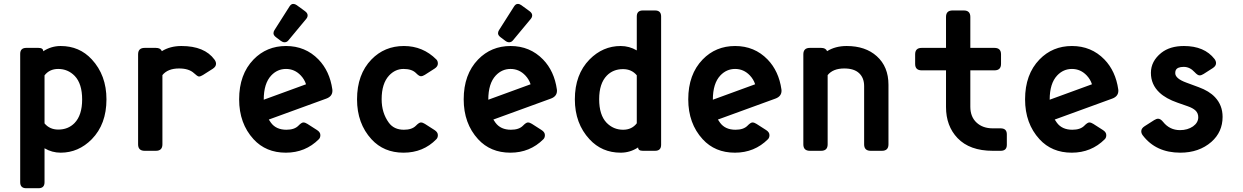

<svg xmlns="http://www.w3.org/2000/svg" viewBox="-20 -787 6485 1002"><path d="M296.4 9.8Q251.5 9.8 212.4 -13.2V164.1Q212.4 195.3 180.7 195.3H117.2Q85.4 195.3 85.4 164.1V-505.9Q85.4 -537.1 117.2 -537.1H180.7Q205.6 -537.1 205.6 -519.5Q247.6 -546.9 296.4 -546.9Q394.5 -546.9 459 -477.1Q535.6 -394.5 535.6 -268.6Q535.6 -138.7 459 -60.5Q389.6 9.8 296.4 9.8ZM212.4 -143.1Q239.3 -110.8 284.2 -110.8Q335.4 -110.8 368.7 -144.5Q408.7 -185.5 408.7 -267.8Q408.7 -350.1 370.1 -390.6Q334.5 -427.2 283.7 -427.2Q238.3 -427.2 212.4 -393.6Z M734.9 0Q700.7 0 700.7 -33.7V-503.4Q700.7 -537.1 734.9 -537.1H793.5Q817.9 -537.1 824.7 -520Q868.2 -546.9 926.8 -546.9Q1047.9 -546.9 1099.6 -475.6Q1107.4 -464.8 1107.4 -454.1Q1107.4 -439 1089.8 -427.7L1039.1 -395.5Q1026.4 -387.7 1018.1 -387.7Q1009.8 -388.7 992.2 -405.3Q965.8 -429.7 914.6 -429.7Q855.5 -429.7 827.6 -395V-33.7Q827.6 0 793.5 0Z M1510.3 -766.6Q1519.5 -766.6 1528.3 -760.3L1571.3 -729Q1585.4 -718.8 1585.4 -707Q1585.4 -697.3 1578.6 -689L1485.4 -576.7Q1477.1 -566.4 1465.3 -566.4Q1455.6 -566.4 1446.3 -573.2L1420.9 -592.3Q1407.2 -602.5 1407.2 -613.3Q1407.2 -621.6 1412.1 -629.4L1491.2 -753.9Q1499.5 -766.6 1510.3 -766.6ZM1471.7 9.8Q1367.7 9.8 1303.2 -60.5Q1228 -142.6 1228 -268.6Q1228 -398.9 1303.2 -476.6Q1371.6 -546.9 1472.7 -546.9Q1573.7 -546.9 1642.1 -476.6Q1700.7 -416 1714.4 -320.3Q1714.8 -316.9 1714.8 -313.5Q1714.8 -284.2 1683.1 -272.5L1382.8 -163.1Q1386.2 -157.2 1394 -146.5Q1420.9 -109.9 1474.6 -109.9Q1516.6 -109.9 1537.1 -130.9Q1553.7 -147.9 1563 -147.9Q1572.8 -147.9 1584 -140.6L1634.3 -108.4Q1651.9 -97.2 1651.9 -82Q1651.9 -68.4 1644 -60.5Q1573.7 9.8 1471.7 9.8ZM1356.4 -266.6 1577.1 -347.2Q1568.8 -373 1549.8 -393.1Q1517.6 -427.2 1472.7 -427.2Q1427.7 -427.2 1395.5 -393.1Q1356.4 -351.6 1356.4 -266.6Z M1918.5 -60.5Q1843.3 -142.6 1843.3 -268.6Q1843.3 -398.9 1918.5 -476.6Q1986.8 -546.9 2087.9 -546.9Q2187 -546.9 2257.3 -476.6Q2265.1 -468.8 2265.1 -455.1Q2265.1 -439.9 2247.6 -428.7L2197.3 -396.5Q2186 -389.2 2176.3 -389.2Q2167 -389.2 2150.4 -406.2Q2128.9 -427.2 2085.9 -427.2Q2043 -427.2 2010.7 -393.1Q1971.7 -351.1 1971.7 -269Q1971.7 -197.8 2009.3 -146.5Q2036.1 -109.9 2087.9 -109.9Q2129.9 -109.9 2150.4 -130.9Q2167 -147.9 2176.3 -147.9Q2186 -147.9 2197.3 -140.6L2247.6 -108.4Q2265.1 -97.2 2265.1 -82Q2265.1 -68.4 2257.3 -60.5Q2189 9.8 2085.9 9.8Q1982.9 9.8 1918.5 -60.5Z M2682.1 -766.6Q2691.4 -766.6 2700.2 -760.3L2743.2 -729Q2757.3 -718.8 2757.3 -707Q2757.3 -697.3 2750.5 -689L2657.2 -576.7Q2648.9 -566.4 2637.2 -566.4Q2627.4 -566.4 2618.2 -573.2L2592.8 -592.3Q2579.1 -602.5 2579.1 -613.3Q2579.1 -621.6 2584 -629.4L2663.1 -753.9Q2671.4 -766.6 2682.1 -766.6ZM2643.6 9.8Q2539.6 9.8 2475.1 -60.5Q2399.9 -142.6 2399.9 -268.6Q2399.9 -398.9 2475.1 -476.6Q2543.5 -546.9 2644.5 -546.9Q2745.6 -546.9 2814 -476.6Q2872.6 -416 2886.2 -320.3Q2886.7 -316.9 2886.7 -313.5Q2886.7 -284.2 2855 -272.5L2554.7 -163.1Q2558.1 -157.2 2565.9 -146.5Q2592.8 -109.9 2646.5 -109.9Q2688.5 -109.9 2709 -130.9Q2725.6 -147.9 2734.9 -147.9Q2744.6 -147.9 2755.9 -140.6L2806.2 -108.4Q2823.7 -97.2 2823.7 -82Q2823.7 -68.4 2815.9 -60.5Q2745.6 9.8 2643.6 9.8ZM2528.3 -266.6 2749 -347.2Q2740.7 -373 2721.7 -393.1Q2689.5 -427.2 2644.5 -427.2Q2599.6 -427.2 2567.4 -393.1Q2528.3 -351.6 2528.3 -266.6Z M3398.4 0Q3398.4 0 3335 0Q3310.1 0 3310.1 -17.6Q3268.1 9.8 3219.2 9.8Q3121.1 9.8 3056.6 -60.1Q2980 -142.6 2980 -268.6Q2980 -398.4 3056.6 -476.6Q3126 -546.9 3219.2 -546.9Q3264.2 -546.9 3303.2 -523.9V-701.2Q3303.2 -732.4 3335 -732.4H3398.4Q3430.2 -732.4 3430.2 -701.2V-31.2Q3430.2 0 3398.4 0ZM3303.2 -394Q3276.4 -426.3 3231.4 -426.3Q3180.2 -426.3 3147 -392.6Q3106.9 -351.6 3106.9 -269.3Q3106.9 -187 3145.5 -146.5Q3181.2 -109.9 3231.9 -109.9Q3277.3 -109.9 3303.2 -143.6Z M3815.4 9.8Q3711.4 9.8 3647 -60.5Q3571.8 -142.6 3571.8 -268.6Q3571.8 -398.9 3647 -476.6Q3715.3 -546.9 3816.4 -546.9Q3917.5 -546.9 3985.8 -476.6Q4044.4 -416 4058.1 -320.3Q4058.6 -316.9 4058.6 -313.5Q4058.6 -284.2 4026.9 -272.5L3726.6 -163.1Q3730 -157.2 3737.8 -146.5Q3764.6 -109.9 3818.4 -109.9Q3860.4 -109.9 3880.9 -130.9Q3897.5 -147.9 3906.7 -147.9Q3916.5 -147.9 3927.7 -140.6L3978 -108.4Q3995.6 -97.2 3995.6 -82Q3995.6 -68.4 3987.8 -60.5Q3917.5 9.8 3815.4 9.8ZM3700.2 -266.6Q3700.2 -266.6 3920.9 -347.2Q3912.6 -373 3893.6 -393.1Q3861.3 -427.2 3816.4 -427.2Q3771.5 -427.2 3739.3 -393.1Q3700.2 -351.6 3700.2 -266.6Z M4206.5 0Q4172.4 0 4172.4 -33.7V-503.4Q4172.4 -537.1 4206.5 -537.1H4265.1Q4289.6 -537.1 4296.4 -520Q4339.8 -546.9 4398.4 -546.9Q4496.6 -546.9 4555.7 -493.7Q4616.7 -439 4616.7 -344.7V-33.7Q4616.7 0 4582.5 0H4523.9Q4489.7 0 4489.7 -33.7V-337.9Q4489.7 -380.4 4463.6 -405Q4437.5 -429.7 4386.2 -429.7Q4327.1 -429.7 4299.3 -395V-33.7Q4299.3 0 4265.1 0Z M5161.1 0Q5040.5 0 4977.1 -66.4Q4917 -129.4 4917 -228.5V-419.9H4790Q4755.9 -419.9 4755.9 -453.6V-503.4Q4755.9 -537.1 4790 -537.1H4917V-698.7Q4917 -732.4 4951.2 -732.4H5009.8Q5043.9 -732.4 5043.9 -698.7V-537.1H5169.9Q5204.1 -537.1 5204.1 -503.4V-453.6Q5204.1 -419.9 5169.9 -419.9H5043.9V-230Q5043.9 -177.2 5076.7 -147Q5108.9 -117.2 5161.1 -117.2H5202.1Q5234.4 -117.2 5234.4 -85.9V-31.2Q5234.4 0 5202.1 0Z M5573.2 9.8Q5469.2 9.8 5404.8 -60.5Q5329.6 -142.6 5329.6 -268.6Q5329.6 -398.9 5404.8 -476.6Q5473.1 -546.9 5574.2 -546.9Q5675.3 -546.9 5743.7 -476.6Q5802.2 -416 5815.9 -320.3Q5816.4 -316.9 5816.4 -313.5Q5816.4 -284.2 5784.7 -272.5L5484.4 -163.1Q5487.8 -157.2 5495.6 -146.5Q5522.5 -109.9 5576.2 -109.9Q5618.2 -109.9 5638.7 -130.9Q5655.3 -147.9 5664.6 -147.9Q5674.3 -147.9 5685.5 -140.6L5735.8 -108.4Q5753.4 -97.2 5753.4 -82Q5753.4 -68.4 5745.6 -60.5Q5675.3 9.8 5573.2 9.8ZM5458 -266.6Q5458 -266.6 5678.7 -347.2Q5670.4 -373 5651.4 -393.1Q5619.1 -427.2 5574.2 -427.2Q5529.3 -427.2 5497.1 -393.1Q5458 -351.6 5458 -266.6Z M6139.6 9.8Q6012.7 9.8 5943.8 -80.6Q5936 -90.8 5936 -102.1Q5936 -117.2 5953.6 -128.4L6003.4 -160.2Q6015.1 -167.5 6024.4 -167.5Q6037.1 -167 6050.3 -150.4Q6084.5 -107.9 6138.2 -107.9Q6177.7 -107.9 6206.1 -127.4Q6233.4 -147 6233.4 -175.3Q6233.4 -196.8 6218.3 -210.9Q6205.1 -223.1 6178.7 -232.4L6125.5 -251Q6064.9 -272 6031.2 -303.7Q5986.3 -345.7 5986.3 -406.7Q5986.3 -467.8 6040.5 -511.2Q6085.4 -546.9 6158.7 -546.9Q6265.6 -546.9 6318.4 -479Q6326.2 -468.3 6326.2 -457.5Q6326.2 -442.4 6308.6 -431.2L6261.2 -400.9Q6250 -393.6 6240.2 -393.6Q6230 -393.6 6214.4 -410.6Q6189.5 -438 6157.7 -438Q6123.5 -438 6115.7 -419.9Q6113.3 -414.1 6113.3 -405.3Q6113.3 -377 6170.9 -356L6235.8 -332Q6290.5 -312 6320.8 -279.8Q6360.4 -237.8 6360.4 -177.2Q6360.4 -98.1 6301.8 -46.4Q6237.3 9.8 6139.6 9.8Z"/></svg>

Font: Simply Mono
Style: Bold
Weight: 700
Designer: Wojciech Kalinowski "wmk69" (wmk69@o2.pl)
Foundry: Wojciech Kalinowski "wmk69" (wmk69@o2.pl)
Version: Version 1.0.0